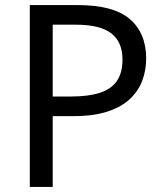

<svg xmlns="http://www.w3.org/2000/svg" viewBox="-20 -734 645 754"><path d="M286 -714Q426 -714 490 -659Q554 -604 554 -504Q554 -460 539.5 -419.5Q525 -379 492 -347Q459 -315 404 -296.5Q349 -278 269 -278H187V0H97V-714ZM278 -637H187V-355H259Q327 -355 372 -369.5Q417 -384 439 -416Q461 -448 461 -500Q461 -569 417 -603Q373 -637 278 -637Z"/></svg>

Font: Noto Sans Gurmukhi
Style: Regular
Weight: 400
Designer: Jelle Bosma - Monotype Design Team
Foundry: Monotype Imaging Inc.
Version: Version 2.003